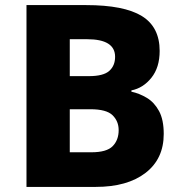

<svg xmlns="http://www.w3.org/2000/svg" viewBox="-20 -734 713 754"><path d="M318 -714Q467 -714 537 -671Q607 -628 607 -534Q607 -469 574.5 -428.5Q542 -388 496 -379V-374Q528 -367 557 -349.5Q586 -332 604.5 -298Q623 -264 623 -208Q623 -110 551.5 -55Q480 0 356 0H84V-714ZM329 -435Q386 -435 409 -455.5Q432 -476 432 -511Q432 -580 322 -580H254V-435ZM254 -305V-136H339Q399 -136 422.5 -160Q446 -184 446 -223Q446 -258 422 -281.5Q398 -305 335 -305Z"/></svg>

Font: Noto Sans Sinhala ExtraBold
Style: Regular
Weight: 800
Designer: Jelle Bosma - Monotype Design Team
Foundry: Monotype Imaging Inc.
Version: Version 2.006; ttfautohint (v1.8.4.7-5d5b)